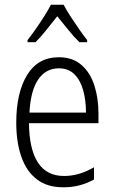

<svg xmlns="http://www.w3.org/2000/svg" viewBox="-20 -785 485 815"><path d="M230 -542Q288 -542 325.5 -509.5Q363 -477 380.5 -422.5Q398 -368 398 -303V-262H103Q104 -152 141 -95Q178 -38 252 -38Q316 -38 379 -75V-23Q350 -7 318 1.5Q286 10 248 10Q180 10 136 -24Q92 -58 70.5 -120Q49 -182 49 -264Q49 -391 95 -466.5Q141 -542 230 -542ZM230 -495Q175 -495 142.5 -448Q110 -401 105 -307H345Q345 -359 333 -402Q321 -445 295.5 -470Q270 -495 230 -495ZM250 -765Q262 -742 280.5 -713.5Q299 -685 318 -658Q337 -631 350 -615V-606H317Q294 -628 270 -658Q246 -688 223 -716Q201 -688 176.5 -657.5Q152 -627 131 -606H97V-615Q113 -635 131.5 -661.5Q150 -688 167.5 -715.5Q185 -743 196 -765Z"/></svg>

Font: Noto Sans Condensed Light
Style: Regular
Weight: 300
Width: 3
Designer: Monotype Design Team
Foundry: Monotype Imaging Inc.
Version: Version 2.013; ttfautohint (v1.8.4.7-5d5b)